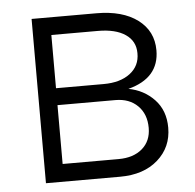

<svg xmlns="http://www.w3.org/2000/svg" viewBox="-44 -590 646 635"><g transform="rotate(-5 278.5 -272.5)"><path d="M83.5 0V-545.4H298.3Q385.3 -545.4 435.5 -507.8Q485.8 -470.2 485.8 -406.2Q485.8 -314 382.3 -287.1Q433.1 -277.8 467.8 -241.5Q502.4 -205.1 502.4 -147.9Q502.4 -83 455.3 -41.5Q408.2 0 329.6 0ZM144 -310.1H302.2Q357.4 -310.1 390.1 -335Q422.9 -359.9 422.4 -402.3Q422.4 -442.4 389.6 -464.6Q356.9 -486.8 298.3 -486.8H144ZM144 -58.6H329.6Q379.4 -58.6 408.7 -84Q438 -109.4 438 -152.8Q438 -198.7 410.2 -226.3Q382.3 -253.9 336.4 -253.9H144Z"/></g></svg>

Font: Interop Light
Style: Regular
Weight: 300
Designer: Rasmus Andersson, Google, Jang Haemin
Foundry: jhaemin
Version: Version 1.007